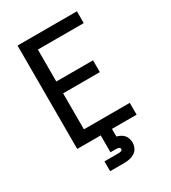

<svg xmlns="http://www.w3.org/2000/svg" viewBox="-226 -848 1052 1182"><g transform="rotate(-30 300.0 -257.5)"><path d="M93 0V-735H515V-651H189V-424H450V-340H189V-84H515V0ZM200 220V150H300Q304 150 308.5 149.5Q313 149 317.5 147.5Q322 146 325 143Q328 140 328 135Q328 131 325 127.5Q322 124 317.5 122.5Q313 121 308.5 120.5Q304 120 300 120H260V0H340V54Q354 58 367 64.5Q380 71 389.5 82Q399 93 403.5 107Q408 121 408 135Q408 155 399.5 173Q391 191 374.5 201.5Q358 212 338.5 216Q319 220 300 220Z"/></g></svg>

Font: Iosevka Custom Medium Extended
Style: Regular
Weight: 500
Width: 7
Monospace: yes
Designer: Belleve Invis
Foundry: Belleve Invis
Version: Version 11.2.4; ttfautohint (v1.8.4)